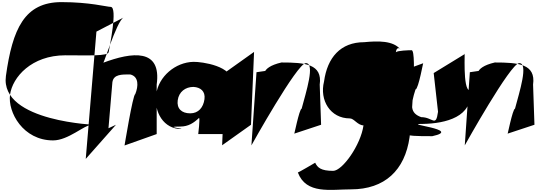

<svg xmlns="http://www.w3.org/2000/svg" viewBox="-20 -1180 5075 1816"><path d="M36 -462C98 -906 211 -1160 562 -1160C830 -1160 990 -1115 1026 -1115C1097 -1115 1014 -730 1008 -688C1002 -647 813 -657 598 -657C278 -657 98 -450 75 -285C52 -119 198 148 482 148C626 148 780 0 847 0C935 0 -25 -19 36 -462Z M892 -881 791 323 1077 0 1006 33 1043 -402C1054 -478 1131 -476 1211 -476C1294 -457 1290 -365 1259 -289C1237 -289 1155 215 1158 196L1462 88V-380C1510 -724 1231 -690 952 -585C940 -499 1082 -990 1152 -1016Z M1457 -288C1434 -119 1528 41 1697 41H1680C1759 41 1515 17 1684 17C1763 17 1813 -18 1863 -65C1873 -58 1855 88 1855 88H2091L2171 -394C2193 -555 1887 -597 1809 -595C1639 -591 1480 -457 1457 -288ZM1661 -232C1672 -312 1734 -358 1810 -358C1877 -354 1924 -317 1914 -242C1903 -163 1857 -108 1779 -108C1698 -108 1650 -153 1661 -232Z M2109 -494 2081 194 2354 0 2383 -689Z M2406 -497 2358 195C2358 195 2791 -583 2873 -583C2963 -583 2875 -310 2833 -152C2811 -152 2757 124 2763 84L3017 0L3004 -380C3031 -575 2866 -589 2642 -589C2429 -540 2468 -438 2524 -438C2561 -447 2572 -523 2572 -523C2576 -521 2406 -497 2406 -497Z M2797 451C2876 661 3108 611 3300 611C3618 611 3810 431 3854 117C3862 61 3929 -705 3873 -705C3847 -705 3740 -702 3724 -686C3730 -732 3755 -733 3770 -709C3703 -799 3549 -793 3425 -781C3200 -781 3076 -635 3045 -410C3000 -232 3104 -60 3289 -60C3329 -60 3361 4 3418 6C3392 192 3218 436 3131 436C3015 436 2983 405 2961 359C2961 359 2795 457 2797 451Z M3729 -489 3748 -146C3712 112 3781 108 4069 108C4366 44 3765 -8 3981 -8C4194 -12 4459 -75 4424 -325C4352 -325 4382 -731 4373 -667L4082 -489L4123 -123C4102 29 4075 -72 3964 -72C3858 -110 3861 -182 3910 -334C3938 -334 3988 -620 3983 -582Z M4424 -497 4376 195C4376 195 4809 -583 4891 -583C4981 -583 4893 -310 4851 -152C4829 -152 4775 124 4781 84L5035 0L5022 -380C5049 -575 4884 -589 4660 -589C4447 -540 4486 -438 4542 -438C4579 -447 4590 -523 4590 -523C4594 -521 4424 -497 4424 -497Z"/></svg>

Font: Chaingun
Style: Ita
Weight: 400
Version: Version 0.91